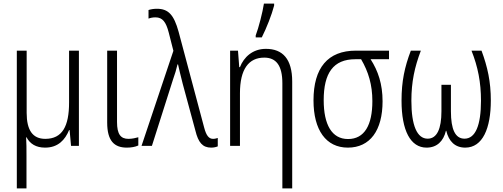

<svg xmlns="http://www.w3.org/2000/svg" viewBox="-20 -815 2813 1073"><path d="M421 -532H366V-242C366 -109 328 -39 233 -39C163 -39 129 -87 129 -184V-532H74V238H128V54C128 19 128 -16 126 -48H128C148 -11 181 10 232 10C305 10 344 -34 366 -88H369L377 0H421Z M634 -532H579V-130C579 -27 619 10 689 10C713 10 736 6 753 -2V-48C740 -44 718 -39 698 -39C655 -39 634 -64 634 -133Z M771 0H829L947 -371C957 -399 966 -428 972 -455H975C981 -426 989 -396 1001 -347L1072 -85C1088 -19 1112 10 1160 10C1175 10 1187 7 1197 3V-44C1191 -42 1181 -39 1171 -39C1148 -39 1133 -56 1121 -102L978 -638C952 -732 921 -766 857 -766C838 -766 822 -763 810 -759V-711C820 -715 833 -718 849 -718C889 -718 908 -691 923 -633L949 -531Z M1409 -606H1443C1469 -657 1499 -733 1512 -784V-795H1455C1448 -748 1425 -658 1409 -617ZM1466 -542C1392 -542 1343 -496 1321 -440H1317L1310 -532H1266V0H1321V-294C1321 -429 1370 -493 1457 -493C1523 -493 1558 -449 1558 -350V238H1613V-359C1613 -485 1560 -542 1466 -542Z M2118 -249C2118 -345 2093 -419 2051 -484H2154V-532H1969C1812 -532 1732 -436 1732 -254C1732 -88 1802 10 1924 10C2048 10 2118 -86 2118 -249ZM1789 -255C1789 -406 1842 -484 1966 -484H1998C2039 -414 2061 -341 2061 -250C2061 -116 2017 -38 1925 -38C1834 -38 1789 -119 1789 -255Z M2671 -532H2615C2651 -441 2668 -355 2668 -252C2668 -115 2637 -40 2576 -40C2524 -40 2500 -92 2500 -193V-341H2447V-193C2447 -95 2422 -40 2370 -40C2311 -40 2279 -113 2279 -252C2279 -357 2297 -440 2332 -532H2276C2241 -440 2224 -360 2224 -253C2224 -85 2274 10 2364 10C2421 10 2458 -25 2472 -84H2474C2488 -25 2523 10 2580 10C2678 10 2723 -99 2723 -253C2723 -358 2705 -440 2671 -532Z"/></svg>

Font: Noto Sans Display SemiCondensed Light
Style: Regular
Weight: 300
Width: 4
Designer: Monotype Design Team
Foundry: Monotype Imaging Inc.
Version: Version 1.900